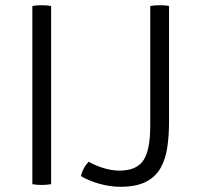

<svg xmlns="http://www.w3.org/2000/svg" viewBox="-20 -706 754 736"><path d="M104 -683Q111 -684.5 120.2 -685.2Q129.5 -686 139 -686Q149.5 -686 159 -685.2Q168.5 -684.5 176 -683V0Q168.5 1.5 159 2.2Q149.5 3 139 3Q129.5 3 120.2 2.2Q111 1.5 104 0ZM320 -86Q343.5 -72 375.8 -62Q408 -52 438 -52Q504 -52 530 -91.8Q556 -131.5 556 -225V-683Q563.5 -684.5 573 -685.2Q582.5 -686 593 -686Q603 -686 612.2 -685.2Q621.5 -684.5 628 -683V-240Q628 -188 621.5 -142.5Q615 -97 596 -62.8Q577 -28.5 539.8 -9.2Q502.5 10 441 10Q403 10 362 -1.2Q321 -12.5 290 -31Q294 -47.5 301.5 -61.2Q309 -75 320 -86Z"/></svg>

Font: Signika Negative Light
Style: Regular
Weight: 300
Designer: Anna Giedry
Foundry: Anna Giedry
Version: Version 2.001